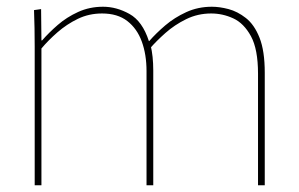

<svg xmlns="http://www.w3.org/2000/svg" viewBox="-20 -550 888 570"><path d="M83 -411Q83 -441 82.5 -466.5Q82 -492 81 -520L102 -523L103 -430H105Q125 -453 151.5 -476Q178 -499 212 -514.5Q246 -530 286 -530Q326 -530 364.5 -508.5Q403 -487 422 -428H423Q443 -451 470.5 -474.5Q498 -498 533 -514Q568 -530 609 -530Q632 -530 658.5 -523Q685 -516 710 -496.5Q735 -477 750.5 -438Q766 -399 766 -334V0H746V-331Q746 -404 725 -442.5Q704 -481 672.5 -495.5Q641 -510 607 -510Q567 -510 532.5 -493Q498 -476 471 -452Q444 -428 425 -406L427 -416Q431 -400 433 -381Q435 -362 435 -341V0H415V-339Q415 -388 401 -426.5Q387 -465 358 -487.5Q329 -510 283 -510Q244 -510 211 -494Q178 -478 150.5 -454Q123 -430 103 -406V0H83Z"/></svg>

Font: Murecho Thin
Style: Regular
Weight: 100
Designer: Neil Summerour
Foundry: Positype
Version: Version 1.010